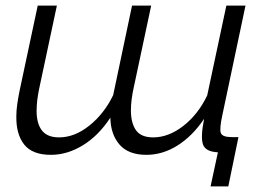

<svg xmlns="http://www.w3.org/2000/svg" viewBox="-20 -541 949 682"><path d="M728 121 754 0Q710 -2 701 -28Q692 -54 705 -119Q664 -58 611 -24.5Q558 9 500 9Q436 9 404.5 -27.5Q373 -64 372 -123Q330 -59 274.5 -25Q219 9 161 9Q95 9 66 -27.5Q37 -64 38 -128Q38 -147 41 -169Q44 -191 49 -216L114 -521H182L120 -230Q110 -184 110 -147Q110 -102 129 -77.5Q148 -53 190 -53Q245 -53 297.5 -95Q350 -137 382 -203L449 -521H517L455 -230Q445 -185 445 -149Q445 -104 463 -78.5Q481 -53 524 -53Q579 -53 631.5 -94Q684 -135 716 -202L784 -521H852L770 -133Q759 -83 764.5 -68.5Q770 -54 803 -54H827L791 121Z"/></svg>

Font: Raleway
Style: Italic
Weight: 400
Italic angle: -12°
Designer: Matt McInerney, Pablo Impallari, Rodrigo Fuenzalida
Foundry: Matt McInerney, Pablo Impallari, Rodrigo Fuenzalida
Version: Version 4.026